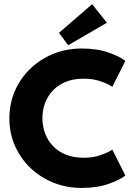

<svg xmlns="http://www.w3.org/2000/svg" viewBox="-20 -910 684 942"><path d="M391 -136Q437 -136 474.8 -149.5Q512.5 -163 531 -176L595 -49Q571.5 -29 514.8 -8.5Q458 12 380 12Q307 12 243 -13.5Q179 -39 130.2 -85.2Q81.5 -131.5 53.8 -193.8Q26 -256 26 -329Q26 -402 53.5 -464.8Q81 -527.5 129.8 -574Q178.5 -620.5 242.8 -646.2Q307 -672 380 -672Q458 -672 514.8 -651.5Q571.5 -631 595 -611L531 -484Q512.5 -497.5 474.8 -510.8Q437 -524 391 -524Q340 -524 302 -508.2Q264 -492.5 238.5 -465Q213 -437.5 200.5 -403Q188 -368.5 188 -330.5Q188 -292 200.5 -257.2Q213 -222.5 238.5 -195Q264 -167.5 302 -151.8Q340 -136 391 -136ZM314.5 -688 269.5 -749 432 -889.5 504.5 -798.5Z"/></svg>

Font: League Spartan Thin
Style: Bold
Weight: 700
Version: Version 2.002